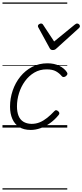

<svg xmlns="http://www.w3.org/2000/svg" viewBox="-20 -1030 665 1550"><path d="M228 19Q172 19 135 -4.5Q98 -28 79.5 -70.5Q61 -113 61 -169Q61 -236 82.5 -299Q104 -362 144 -411.5Q184 -461 239.5 -490Q295 -519 363 -519Q418 -519 459 -498.5Q500 -478 520 -447Q526 -438 524 -431Q522 -424 512 -415Q502 -408 493 -408Q484 -408 478 -416Q459 -439 431.5 -454.5Q404 -470 356 -470Q301 -470 257 -444Q213 -418 181.5 -374.5Q150 -331 133.5 -278Q117 -225 117 -171Q117 -127 129.5 -95.5Q142 -64 168.5 -47.5Q195 -31 234 -30Q270 -30 300.5 -42.5Q331 -55 360.5 -78.5Q390 -102 419 -133Q427 -142 435.5 -140Q444 -138 451 -131Q458 -125 459 -117Q460 -109 452 -100Q420 -61 382 -34.5Q344 -8 305 5.5Q266 19 228 19ZM603 -840Q612 -840 618.5 -833.5Q625 -827 625 -819Q625 -813 622.5 -809.5Q620 -806 616 -802L436 -639Q428 -631 421 -628.5Q414 -626 405 -626Q398 -626 392 -629Q386 -632 381 -641L292 -804Q289 -808 287.5 -812Q286 -816 286 -820Q286 -829 295 -834.5Q304 -840 310 -840Q317 -840 321 -837.5Q325 -835 328 -830L417 -695L582 -830Q589 -835 593 -837.5Q597 -840 603 -840ZM0 490H523V500H0ZM0 -20H523V0H0ZM0 -505H523V-500H0ZM0 -1010H523V-1000H0Z"/></svg>

Font: Playwrite AU VIC Guides
Style: Regular
Weight: 400
Designer: Veronika Burian, José Scaglione
Foundry: TypeTogether
Version: Version 1.003